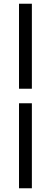

<svg xmlns="http://www.w3.org/2000/svg" viewBox="-20 -758 274 1030"><path d="M82 -282V-738H151V-282ZM82 252V-204H151V252Z"/></svg>

Font: Gantari
Style: Regular
Weight: 400
Designer: Anugrah Pasau
Foundry: Lafontype
Version: Version 1.000; ttfautohint (v1.8.3)